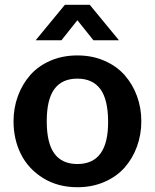

<svg xmlns="http://www.w3.org/2000/svg" viewBox="-20 -764 642 796"><path d="M352.1 -744.1 473.1 -597.2H367.2L300.8 -680.2L234.9 -597.2H127.9L249 -744.1ZM36.1 -261.2Q36.1 -316.4 54.2 -365.7Q72.3 -415 105.2 -452.6Q138.2 -490.2 188.7 -512.2Q239.3 -534.2 300.8 -534.2Q362.3 -534.2 412.8 -512.2Q463.4 -490.2 496.6 -452.6Q529.8 -415 547.9 -365.7Q565.9 -316.4 565.9 -261.2Q565.9 -206.1 547.9 -156.5Q529.8 -106.9 496.6 -69.3Q463.4 -31.7 412.8 -9.8Q362.3 12.2 300.8 12.2Q219.7 12.2 158.4 -25.9Q97.2 -64 66.7 -125.2Q36.1 -186.5 36.1 -261.2ZM300.8 -438Q237.3 -438 205.6 -395Q173.8 -352.1 173.8 -261.2Q173.8 -170.4 205.6 -127.2Q237.3 -84 300.8 -84Q429.7 -84 428.2 -261.2Q427.7 -352.1 395.8 -395Q363.8 -438 300.8 -438Z"/></svg>

Font: Standard
Style: Bold
Weight: 400
Designer: Bryce Wilner
Version: Version 2.000;PS 2.0;hotconv 16.6.51;makeotf.lib2.5.65220 DE